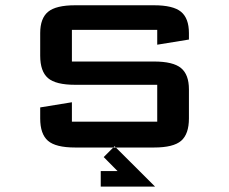

<svg xmlns="http://www.w3.org/2000/svg" viewBox="-20 -557 865 725"><path d="M423.8 88.9H360.4V147.5H565.4L412.6 -4.9L371.6 36.1ZM131.8 -432.1Q131.8 -487.8 161.6 -512.5Q191.4 -537.1 263.7 -537.1H561.5Q633.8 -537.1 663.6 -512.5Q693.4 -487.8 693.4 -432.1V-407.7L573.7 -388.2V-444.3H251.5V-324.7H561.5Q633.8 -324.7 663.6 -300Q693.4 -275.4 693.4 -219.7V-109.9Q693.4 -50.8 664.1 -25.4Q634.8 0 561.5 0H263.7Q190.4 0 161.1 -25.4Q131.8 -50.8 131.8 -109.9V-151.4L251.5 -170.9V-97.7H573.7V-236.8H263.7Q190.4 -236.8 161.1 -262.2Q131.8 -287.6 131.8 -346.7Z"/></svg>

Font: Squarish Sans CT
Style: Regular
Weight: 400
Version: Version 0.9